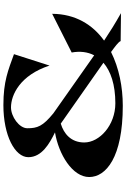

<svg xmlns="http://www.w3.org/2000/svg" viewBox="179 -930 762 1161"><g transform="rotate(-90 560.5 -350.0)"><path d="M892 -2 1061 0C989 -41 959 -60 895 -102C991 -171 1056 -275 1057 -416L823 -298C832 -249 827 -202 806 -162L455 -409C377 -473 365 -505 365 -566C365 -616 436 -665 491 -665C567 -665 686 -610 744 -432L813 -647C716 -682 649 -711 505 -711C320 -711 190 -641 190 -560C190 -479 272 -432 340 -399C208 -377 70 -294 70 -192C70 -91 188 11 501 11C615 11 730 -12 826 -60C856 -38 888 -15 892 -2ZM279 -222C279 -303 333 -346 393 -364L761 -106C710 -62 629 -34 516 -34C384 -34 279 -129 279 -222Z"/></g></svg>

Font: Coconat
Style: Bold
Weight: 900
Width: 8
Designer: Sara Lavazza
Foundry: Collletttivo
Version: Version 1.000;Glyphs 3.2 (3217)